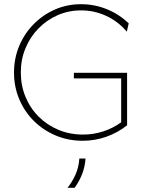

<svg xmlns="http://www.w3.org/2000/svg" viewBox="-20 -653 693 902"><path d="M368.8 8.3Q300.7 8.3 242 -16.3Q183.3 -41 139.2 -84.7Q95.1 -128.5 70.5 -186.8Q45.8 -245.1 45.8 -311.8Q45.8 -378.5 70.1 -436.8Q94.4 -495.1 137.8 -539.2Q181.2 -583.3 238.2 -608.3Q295.1 -633.3 360.4 -633.3Q424.3 -633.3 482.3 -609.7Q540.3 -586.1 584.7 -543.1L575.7 -504.2Q535.4 -552.1 479.5 -578.1Q423.6 -604.2 361.1 -604.2Q302.1 -604.2 250.7 -581.6Q199.3 -559 160.4 -519.1Q121.5 -479.2 99.7 -426.4Q77.8 -373.6 77.8 -312.5Q77.8 -251.4 99.7 -198.3Q121.5 -145.1 161.5 -105.2Q201.4 -65.3 254.5 -43.1Q307.6 -20.8 370.1 -20.8Q419.4 -20.8 465.3 -35.8Q511.1 -50.7 549.3 -78.5V-284.7H327.1V-311.1H577.1V-64.6Q534 -29.9 480.2 -10.8Q426.4 8.3 368.8 8.3ZM297.2 229.2Q319.4 201.4 334.7 167.4Q350 133.3 352.8 91.7H381.9Q379.2 129.9 366 164.2Q352.8 198.6 330.6 229.2Z"/></svg>

Font: Afacad Flux Thin
Style: Regular
Weight: 250
Designer: Kristian Moeller
Foundry: Dicotype
Version: Version 1.100